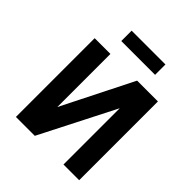

<svg xmlns="http://www.w3.org/2000/svg" viewBox="-232 -1016 1165 1165"><g transform="rotate(45 350.5 -433.5)"><path d="M96.7 0V-675.8H231.9V-220.2L460.9 -675.8H639.6V0H504.9V-482.9L258.8 0ZM513.2 -777.8H223.1V-866.7H513.2Z"/></g></svg>

Font: Cadman
Style: Bold
Weight: 700
Designer: Paul James MIller
Foundry: High-Logic / Made with FontCreator
Version: Version 2.114;March 28, 2021;FontCreator 13.0.0.2683 64-bit